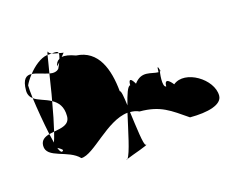

<svg xmlns="http://www.w3.org/2000/svg" viewBox="-58 -635 659 512"><g transform="rotate(-15 271.0 -379.0)"><path d="M24 -460C24 -449 29 -441 36 -436C34 -452 33 -465 33 -472C36 -479 42 -489 50 -499C35 -500 24 -492 24 -460ZM30 -306C30 -270 92 -278 120 -248C155 -248 211 -327 270 -333C259 -285 248 -227 238 -214C254 -221 306 -238 295 -238C289 -238 283 -289 277 -333C285 -333 294 -332 302 -328C360 -328 384 -308 428 -278C478 -278 518 -289 518 -314C518 -360 446 -404 410 -374C410 -374 388 -404 388 -374C376 -374 381 -416 383 -421C381 -428 378 -438 378 -416C358 -416 334 -432 312 -402C312 -402 296 -432 296 -402C289 -402 282 -381 275 -352C272 -376 269 -394 265 -394C259 -456 238 -513 177 -516C161 -522 148 -524 139 -522L147 -532C147 -532 143 -532 134 -534C135 -531 134 -526 132 -519C125 -515 122 -509 121 -501L129 -510C127 -505 125 -500 122 -494C116 -487 106 -486 96 -488C92 -466 89 -440 84 -415C100 -406 112 -393 112 -366C112 -342 89 -339 68 -335C65 -322 62 -313 60 -307C58 -315 56 -323 54 -332C41 -328 30 -322 30 -306ZM36 -436C48 -427 68 -424 84 -415C79 -385 73 -356 68 -335C63 -334 58 -333 54 -332C47 -365 40 -406 36 -436ZM50 -499C64 -517 84 -534 102 -537H104C102 -527 100 -509 96 -488C81 -491 64 -498 50 -499ZM65 -291C74 -286 83 -281 75 -278C72 -277 68 -282 65 -291ZM104 -537C108 -537 112 -538 116 -538C110 -540 107 -543 107 -546C107 -546 105 -544 104 -537ZM116 -538C126 -539 133 -540 134 -534C128 -535 121 -536 116 -538ZM238 -214C237 -212 235 -212 234 -212C234 -212 238 -214 238 -214ZM383 -421C383 -421 384 -421 384 -416C384 -416 384 -418 383 -417Z"/></g></svg>

Font: Alpina
Style: Regular
Weight: 400
Version: Version 0.9